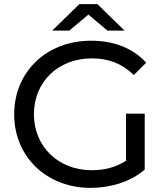

<svg xmlns="http://www.w3.org/2000/svg" viewBox="-20 -906 812 934"><path d="M593 -353V-124C542 -91 486 -78 426 -78C263 -78 145 -194 145 -350C145 -508 263 -622 427 -622C506 -622 573 -598 631 -541L691 -601C627 -672 533 -708 423 -708C207 -708 49 -557 49 -350C49 -143 207 8 421 8C518 8 616 -22 684 -81V-353ZM410 -835 503 -757H586L454 -886H366L234 -757H317Z"/></svg>

Font: Montserrat-Alt1 Med
Style: Regular
Weight: 500
Designer: Differentunic
Foundry: Differentunic
Version: Version 7.222